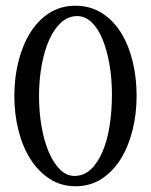

<svg xmlns="http://www.w3.org/2000/svg" viewBox="-20 -646 525 669"><path d="M249 -590Q218 -590 193.5 -568Q169 -546 152 -508.5Q135 -471 125.5 -420Q116 -369 116 -312Q116 -255 125 -204Q134 -153 150.5 -115Q167 -77 189.5 -55Q212 -33 239 -33Q272 -33 296.5 -56Q321 -79 337.5 -118Q354 -157 362 -208.5Q370 -260 370 -317Q370 -374 361 -424Q352 -474 336.5 -511Q321 -548 298.5 -569Q276 -590 249 -590ZM243 -626Q294 -626 334 -601Q374 -576 401 -533Q428 -490 442 -433Q456 -376 456 -312Q456 -248 441.5 -191Q427 -134 400 -91Q373 -48 333.5 -22.5Q294 3 243 3Q193 3 153.5 -22.5Q114 -48 86.5 -91Q59 -134 44.5 -191Q30 -248 30 -312Q30 -376 44.5 -433Q59 -490 86 -533Q113 -576 152.5 -601Q192 -626 243 -626Z"/></svg>

Font: Vermiglione
Style: Regular
Weight: 400
Version: Version 1.000